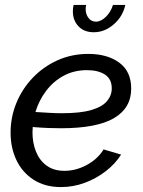

<svg xmlns="http://www.w3.org/2000/svg" viewBox="-20 -750 579 780"><path d="M228 10Q163 10 117 -19.5Q71 -49 47 -99Q23 -149 23 -211Q23 -274 46.5 -331.5Q70 -389 113 -434Q156 -479 213.5 -505Q271 -531 339 -531Q416 -531 464.5 -495.5Q513 -460 513 -390Q513 -311 443 -270Q373 -229 228 -229Q205 -229 176.5 -230Q148 -231 113 -234Q112 -222 112 -211Q112 -170 126 -134.5Q140 -99 169 -77.5Q198 -56 242 -56Q288 -56 332 -79.5Q376 -103 401 -143L472 -122Q448 -84 409 -54Q370 -24 323.5 -7Q277 10 228 10ZM333 -465Q281 -465 239 -442.5Q197 -420 167.5 -381Q138 -342 124 -295Q157 -293 182.5 -291.5Q208 -290 231 -290Q307 -290 351 -303Q395 -316 414.5 -339Q434 -362 434 -391Q434 -429 406.5 -447Q379 -465 333 -465ZM370 -662Q390 -662 410 -681.5Q430 -701 439 -730H489Q479 -683 442 -651Q405 -619 361 -619Q322 -619 299 -643Q276 -667 276 -704Q276 -717 279 -730H330Q329 -726 328.5 -722Q328 -718 328 -713Q328 -692 339.5 -677Q351 -662 370 -662Z"/></svg>

Font: Raleway Medium
Style: Italic
Weight: 500
Italic angle: -12°
Designer: Matt McInerney, Pablo Impallari, Rodrigo Fuenzalida
Foundry: Matt McInerney, Pablo Impallari, Rodrigo Fuenzalida
Version: Version 4.026